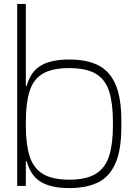

<svg xmlns="http://www.w3.org/2000/svg" viewBox="-20 -950 663 981"><path d="M334 11Q247 11 195 -17Q143 -45 120 -113.5Q97 -182 97 -302V-332Q97 -452 119 -520.5Q141 -589 193 -617.5Q245 -646 334 -646Q420 -646 479 -618Q538 -590 569 -521.5Q600 -453 600 -332V-302Q600 -182 569 -113.5Q538 -45 479 -17Q420 11 334 11ZM109 -126V-148H124V-126ZM68 0V-930H112V0ZM334 -32Q421 -32 469.5 -62Q518 -92 537.5 -153Q557 -214 557 -308V-326Q557 -421 538 -482Q519 -543 470.5 -572.5Q422 -602 334 -602Q245 -602 197 -572.5Q149 -543 130.5 -482Q112 -421 112 -326V-308Q112 -214 131 -153Q150 -92 198 -62Q246 -32 334 -32ZM109 -491V-511H124V-491Z"/></svg>

Font: Matangi Light
Style: Regular
Weight: 300
Designer: Prashant Pant
Foundry: The Graphic Ant
Version: Version 3.002